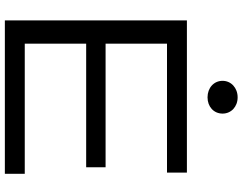

<svg xmlns="http://www.w3.org/2000/svg" viewBox="-124 -875 999 791"><g transform="rotate(90 375.5 -479.5)"><path d="M160 -668H691V-750H64V0H696V-82H160V-335H669V-415H160ZM381 -835C420 -835 448 -861 448 -897C448 -932 420 -959 381 -959C342 -959 313 -932 313 -897C313 -861 342 -835 381 -835Z"/></g></svg>

Font: Bounded Light
Style: Regular
Weight: 300
Designer: Vlad Churkin
Version: Version 3.0